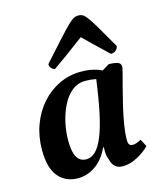

<svg xmlns="http://www.w3.org/2000/svg" viewBox="-110 -798 750 890"><g transform="rotate(-15 265.0 -352.5)"><path d="M155.4 12Q95.6 12 60.8 -29.5Q26.1 -70.9 26.1 -157Q26.1 -222 46.7 -277.5Q67.2 -333 104 -374.5Q140.7 -416 189.5 -439Q238.2 -462 294 -462Q337.7 -462 372.8 -450Q407.9 -438.1 436.7 -408.1L421.1 -370.7Q410 -381.7 382.5 -398.6Q355.1 -415.5 302.3 -415.5Q266.5 -415.5 238.7 -393.3Q210.9 -371.1 192.4 -334.2Q173.9 -297.3 164.3 -254.2Q154.7 -211.2 154.7 -169.1Q154.7 -135.3 160.6 -111.4Q166.6 -87.5 180 -75.2Q193.4 -62.9 214 -62.9Q238.2 -62.9 258.4 -82.2Q278.7 -101.5 296 -143.6Q313.4 -185.6 327.9 -253.5Q342.4 -321.5 355.2 -417.7L427.7 -462Q452.8 -462 469.2 -456.9Q485.6 -451.8 485.6 -434.4Q485.6 -429.5 478.8 -403.6Q472 -377.6 462 -339.6Q452 -301.7 441.7 -258.2Q431.5 -214.6 424.7 -173.6Q417.9 -132.6 417.9 -101.2Q417.9 -85 423.1 -78.5Q428.4 -72 439.5 -72Q447.8 -72 458.1 -75.6Q468.5 -79.2 480.2 -85.8L498.5 -49.8Q473.5 -24.8 438.4 -6.4Q403.4 12 369.6 12Q346.9 12 333.2 0.1Q319.6 -11.9 314.7 -33.9Q308.7 -46.8 306.8 -62.7Q304.9 -78.6 306.6 -95.5H302.6Q278.3 -42.4 238.9 -15.2Q199.4 12 155.4 12ZM350.1 -716.8Q361.3 -716.8 370.3 -711.9Q379.3 -707 392.4 -689.4Q405.5 -671.9 427.1 -635Q448.7 -598.2 485.1 -534.8Q485.1 -522.8 474.7 -514.1Q464.4 -505.5 450.7 -505.5Q420.7 -533.9 399.3 -554.2Q378 -574.5 362.7 -589.5Q347.5 -604.5 335.1 -616.5Q321.7 -607.1 310.7 -598.7Q299.7 -590.4 284.8 -579.3Q269.9 -568.1 245.9 -550.6Q221.9 -533.1 182.6 -505.5Q173.2 -505.5 165.5 -514.1Q157.7 -522.8 157.7 -534.8Q214.5 -598.2 247.9 -635Q281.4 -671.9 299.7 -689.4Q318 -707 328.5 -711.9Q339 -716.8 350.1 -716.8Z"/></g></svg>

Font: Petrona
Style: Italic
Weight: 400
Italic angle: -9°
Designer: Ringo R. Seeber
Foundry: Ringo R. Seeber
Version: Version 2.001; ttfautohint (v1.8.3)